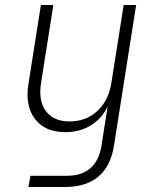

<svg xmlns="http://www.w3.org/2000/svg" viewBox="-20 -570 640 770"><path d="M94 180 102 135H247Q367 135 387 15L397 -50L412 -144Q390 -96 345.5 -68Q301 -40 242 -40Q161 -40 120.5 -92.5Q80 -145 94 -233L144 -550H194L145 -240Q133 -166 164 -124.5Q195 -83 259 -83Q325 -83 370.5 -125Q416 -167 427 -240L476 -550H526L437 15Q410 180 239 180Z"/></svg>

Font: JetBrains Mono NL Thin
Style: Italic
Weight: 100
Italic angle: -9°
Monospace: yes
Designer: Philipp Nurullin, Konstantin Bulenkov
Foundry: JetBrains
Version: Version 2.305; ttfautohint (v1.8.4.7-5d5b)